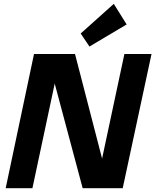

<svg xmlns="http://www.w3.org/2000/svg" viewBox="-20 -986 814 1006"><path d="M9.8 0 158.2 -703.1H373L537.6 -67.4L495.6 -64.9L631.8 -703.1H773.9L623 0H413.1L242.2 -639.6L286.6 -641.6L149.9 0ZM448.7 -742.2 402.8 -810.5 576.2 -965.8 643.6 -857.9Z"/></svg>

Font: Schibsted Grotesk
Style: Bold Italic
Weight: 700
Italic angle: -12°
Designer: Bakken & Baeck AS, Henrik Kongsvoll
Foundry: Schibsted ASA
Version: Version 1.100;gftools[0.9.25]